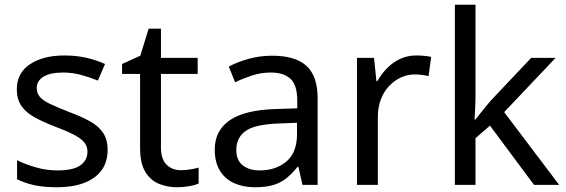

<svg xmlns="http://www.w3.org/2000/svg" viewBox="-20 -780 2388 810"><path d="M434 -148Q434 -96 408 -61Q382 -26 334 -8Q286 10 220 10Q164 10 123.5 1Q83 -8 52 -24V-104Q84 -88 129.5 -74.5Q175 -61 222 -61Q289 -61 319 -82.5Q349 -104 349 -140Q349 -160 338 -176Q327 -192 298.5 -208Q270 -224 217 -244Q165 -264 128 -284Q91 -304 71 -332Q51 -360 51 -404Q51 -472 106.5 -509Q162 -546 252 -546Q301 -546 343.5 -536.5Q386 -527 423 -510L393 -440Q359 -454 322 -464Q285 -474 246 -474Q192 -474 163.5 -456.5Q135 -439 135 -409Q135 -387 148 -371.5Q161 -356 191.5 -341.5Q222 -327 273 -307Q324 -288 360 -268Q396 -248 415 -219.5Q434 -191 434 -148Z M743 -62Q763 -62 784 -65.5Q805 -69 818 -73V-6Q804 1 778 5.5Q752 10 728 10Q686 10 650.5 -4.5Q615 -19 593 -55Q571 -91 571 -156V-468H495V-510L572 -545L607 -659H659V-536H814V-468H659V-158Q659 -109 682.5 -85.5Q706 -62 743 -62Z M1128 -545Q1226 -545 1273 -502Q1320 -459 1320 -365V0H1256L1239 -76H1235Q1212 -47 1187.5 -27.5Q1163 -8 1131.5 1Q1100 10 1055 10Q1007 10 968.5 -7Q930 -24 908 -59.5Q886 -95 886 -149Q886 -229 949 -272.5Q1012 -316 1143 -320L1234 -323V-355Q1234 -422 1205 -448Q1176 -474 1123 -474Q1081 -474 1043 -461.5Q1005 -449 972 -433L945 -499Q980 -518 1028 -531.5Q1076 -545 1128 -545ZM1154 -259Q1054 -255 1015.5 -227Q977 -199 977 -148Q977 -103 1004.5 -82Q1032 -61 1075 -61Q1143 -61 1188 -98.5Q1233 -136 1233 -214V-262Z M1736 -546Q1751 -546 1768.5 -544.5Q1786 -543 1799 -540L1788 -459Q1775 -462 1759.5 -464Q1744 -466 1730 -466Q1699 -466 1671 -453Q1643 -440 1621 -416.5Q1599 -393 1586.5 -360Q1574 -327 1574 -286V0H1486V-536H1558L1568 -438H1572Q1589 -468 1613 -492.5Q1637 -517 1668 -531.5Q1699 -546 1736 -546Z M1986 -363Q1986 -347 1984.5 -321Q1983 -295 1982 -276H1986Q1992 -284 2004 -299Q2016 -314 2028.5 -329.5Q2041 -345 2050 -355L2221 -536H2324L2107 -307L2339 0H2233L2047 -250L1986 -197V0H1899V-760H1986Z"/></svg>

Font: Noto Sans Telugu
Style: Regular
Weight: 400
Designer: Jelle Bosma - Monotype Design Team
Foundry: Monotype Imaging Inc.
Version: Version 2.003